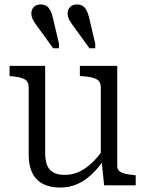

<svg xmlns="http://www.w3.org/2000/svg" viewBox="-20 -833 658 863"><path d="M380 -756 408 -637V-616H382L311 -714Q298 -731 291 -744.5Q284 -758 284 -773Q284 -791 295.5 -802Q307 -813 326 -813Q349 -813 361 -798.5Q373 -784 380 -756ZM217 -756 245 -637V-616H219L148 -714Q135 -731 128 -744.5Q121 -758 121 -773Q121 -791 132.5 -802Q144 -813 163 -813Q186 -813 198 -798.5Q210 -784 217 -756ZM183 -537V-147Q183 -113 191.5 -91Q200 -69 219.5 -58Q239 -47 272 -47Q304 -47 333.5 -60Q363 -73 391.5 -99.5Q420 -126 447 -165L449 -117Q421 -76 390 -47.5Q359 -19 325 -4.5Q291 10 251 10Q206 10 174 -6Q142 -22 125.5 -55Q109 -88 109 -136V-440Q109 -467 90 -477Q71 -487 34 -490L23 -491V-537ZM507 -537V-86Q507 -72 516.5 -64Q526 -56 543 -52Q560 -48 583 -46L590 -45V0H448L436 -117L433 -124V-440Q433 -467 414 -477Q395 -487 357 -490L339 -491V-537Z"/></svg>

Font: Roboto Serif SemiCondensed Light
Style: Regular
Weight: 300
Width: 4
Designer: Greg Gazdowicz
Foundry: Commercial Type
Version: Version 1.007